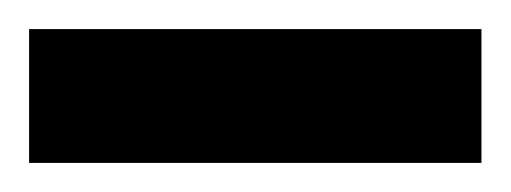

<svg xmlns="http://www.w3.org/2000/svg" viewBox="-20 -720 351 132"><path d="M0 -608H311V-700H0Z"/></svg>

Font: Archivo ExtraBold
Style: Regular
Weight: 800
Designer: Hector Gatti
Foundry: Omnibus-Type
Version: Version 2.001